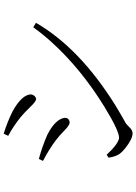

<svg xmlns="http://www.w3.org/2000/svg" viewBox="131 -879 738 1040"><g transform="rotate(-90 500.0 -359.0)"><path d="M387.7 -614.3Q338.9 -654.3 284.2 -683.6L295.9 -708Q359.4 -688.5 418 -659.2Q507.8 -609.4 508.8 -559.6Q503.9 -536.1 484.4 -532.2Q470.7 -532.2 442.4 -562.5Q409.2 -596.7 387.7 -614.3ZM273.4 -83Q311.5 -83 439.5 -161.1Q649.4 -290 795.9 -453.1Q838.9 -501 872.1 -547.9L896.5 -533.2Q758.8 -295.9 450.2 -103.5Q400.4 -73.2 349.6 -44.9Q346.7 -43 327.1 -23.4Q312.5 -9.8 297.9 -9.8Q266.6 -9.8 215.8 -50.8Q195.3 -67.4 186.5 -80.1Q170.9 -103.5 166 -139.6L181.6 -150.4Q240.2 -86.9 273.4 -83ZM262.7 -423.8Q210.9 -462.9 148.4 -495.1L159.2 -517.6Q230.5 -498 292 -470.7Q376 -426.8 381.8 -377Q381.8 -356.4 363.3 -351.6Q360.4 -350.6 357.4 -350.6Q341.8 -350.6 314.5 -377.9Q283.2 -408.2 262.7 -423.8Z"/></g></svg>

Font: GenYoMin JP Light
Style: Regular
Weight: 300
Version: Version 1.001;PS 1;hotconv 16.6.51;makeotf.lib2.5.65220 DEVE